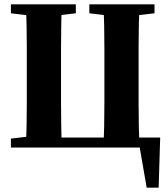

<svg xmlns="http://www.w3.org/2000/svg" viewBox="-20 -677 771 881"><path d="M99 0Q101 -47 102 -99Q103 -151 103 -205Q103 -259 103 -310V-350Q103 -402 103 -455Q103 -508 102 -560Q101 -612 99 -657H263Q262 -611 261 -559Q260 -507 260 -454Q260 -401 260 -349V-310Q260 -258 260 -204Q260 -150 261 -98Q262 -46 263 0ZM455 0Q457 -47 458 -99Q459 -151 459 -205Q459 -259 459 -310V-349Q459 -402 459 -455Q459 -508 458 -560Q457 -612 455 -657H620Q618 -611 617 -559.5Q616 -508 616 -454.5Q616 -401 616 -350V-310Q616 -258 616 -204Q616 -150 617 -98Q618 -46 620 0ZM182 0V-46H715L708 184H653L614 -41L666 0ZM30 -616V-657H328V-616L201 -601H156ZM390 -616V-657H689V-616L561 -601H516ZM30 0V-41L159 -56H195L197 0Z"/></svg>

Font: Source Serif 4 36pt
Style: Bold
Weight: 700
Designer: Frank Grießhammer
Foundry: Adobe Systems Incorporated
Version: Version 4.004;hotconv 1.0.116;makeotfexe 2.5.65601